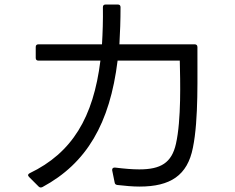

<svg xmlns="http://www.w3.org/2000/svg" viewBox="-20 -813 1040 849"><path d="M151 12C156 17 162 17 168 14C363 -91 466 -267 500 -545H775C777 -458 782 -283 758 -177C739 -93 691 -64 596 -64C565 -64 530 -67 489 -72C480 -73 475 -68 476 -60L487 -6C488 1 492 4 499 5C534 9 567 12 597 12C733 12 809 -37 833 -160C859 -286 852 -482 853 -605C853 -613 848 -617 841 -617H508C511 -668 513 -723 513 -781C513 -789 509 -793 501 -793H447C439 -793 435 -789 435 -781C436 -723 434 -668 431 -617H150C142 -617 138 -613 138 -605V-557C138 -549 142 -545 150 -545H424C393 -294 299 -137 111 -47C103 -43 102 -36 109 -30Z"/></svg>

Font: LINE Seed JP_OTF Regular
Style: Regular
Weight: 400
Designer: LY Corporation & Fontrix & Fontworks
Version: Version 1.002